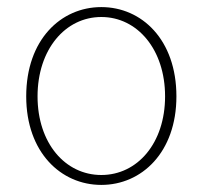

<svg xmlns="http://www.w3.org/2000/svg" viewBox="-20 -510 572 542"><path d="M266 12C380 12 478 -80 478 -238C478 -398 380 -490 266 -490C152 -490 54 -398 54 -238C54 -80 152 12 266 12ZM266 -16C164 -16 86 -106 86 -238C86 -370 164 -462 266 -462C368 -462 446 -370 446 -238C446 -106 368 -16 266 -16Z"/></svg>

Font: Assistant ExtraLight
Style: Regular
Weight: 275
Designer: Hebrew By Ben Nathan, Latin by Paul Hunt
Version: Version 2.001;PS 002.001;hotconv 1.0.88;makeotf.lib2.5.64775